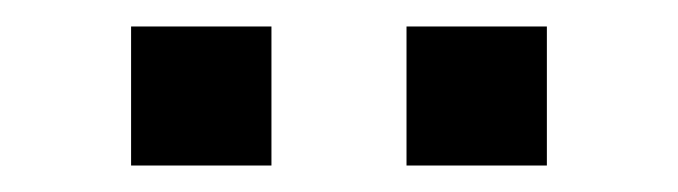

<svg xmlns="http://www.w3.org/2000/svg" viewBox="-20 -691 512 145"><path d="M287 -566V-671H393V-566ZM79 -566V-671H185V-566ZM131.5 -613H131V-623H131.5ZM340.5 -613H340V-623H340.5Z"/></svg>

Font: Tourney Thin Black
Style: Regular
Weight: 900
Version: Version 1.015